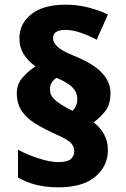

<svg xmlns="http://www.w3.org/2000/svg" viewBox="-20 -790 540 822"><path d="M52 -392Q52 -430 77.5 -459Q103 -488 132 -506Q98 -530 80.5 -559.5Q63 -589 63 -626Q63 -689 114.5 -729.5Q166 -770 261 -770Q311 -770 358 -758Q405 -746 442 -728L394 -620Q362 -637 326.5 -649.5Q291 -662 260 -662Q207 -662 207 -626Q207 -610 224 -592Q241 -574 292 -553Q378 -519 415.5 -479Q453 -439 453 -392Q453 -342 430.5 -314Q408 -286 381 -266Q408 -246 425 -216Q442 -186 442 -147Q442 -80 388.5 -34Q335 12 229 12Q129 12 57 -30V-149Q100 -126 148 -111Q196 -96 230 -96Q268 -96 283 -109Q298 -122 298 -143Q298 -163 283 -178.5Q268 -194 215 -217Q167 -239 130.5 -261.5Q94 -284 73 -315Q52 -346 52 -392ZM194 -407Q194 -382 214 -363.5Q234 -345 278 -322L291 -315Q298 -323 304.5 -335.5Q311 -348 311 -367Q311 -393 292 -414Q273 -435 222 -457Q212 -451 203 -439Q194 -427 194 -407Z"/></svg>

Font: Noto Sans Georgian Black
Style: Regular
Weight: 900
Designer: Monotype Design Team, Akaki Razmadze
Foundry: Google LLC
Version: Version 2.005; ttfautohint (v1.8.4.7-5d5b)